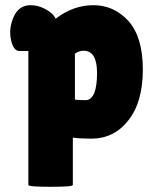

<svg xmlns="http://www.w3.org/2000/svg" viewBox="-20 -529 595 738"><path d="M260 0V182Q260 189 175 189Q89 189 89 182V-333H55Q31 -333 22 -377Q13 -422 33 -465Q53 -509 97 -509Q124 -509 148.5 -497Q173 -485 185 -471Q194 -459 194 -457Q261 -509 339 -509Q418 -509 473 -449Q529 -387 529 -262Q529 -136 473 -66Q418 4 331 4Q288 4 260 0ZM301 -334Q285 -334 268 -323V-146Q283 -144 312 -144Q353 -149 353 -249Q353 -334 301 -334Z"/></svg>

Font: FC Lilita One
Style: Regular
Weight: 400
Designer: Juan Montoreano
Foundry: Juan Montoreano
Version: Version 1.002